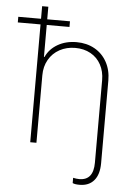

<svg xmlns="http://www.w3.org/2000/svg" viewBox="-98 -752 693 994"><g transform="rotate(5 248.5 -255.0)"><path d="M270.5 -506.8Q225.1 -506.8 189 -487.1Q152.8 -467.3 132.6 -431.9Q112.3 -396.5 112.3 -350.6V0H80.1V-612.3H-38.1V-641.6H80.1V-707H112.3V-641.6H230.5V-612.3H112.3V-446.3H115.2Q134.3 -488.3 176.5 -512.7Q218.8 -537.1 274.4 -537.1Q327.1 -537.1 368.2 -514.2Q409.2 -491.2 432.1 -449.5Q455.1 -407.7 455.1 -353.5V76.2Q455.1 134.8 428.5 166Q401.9 197.3 353.5 197.3Q328.1 197.3 317.4 191.4V164.1Q335 168 349.6 168Q422.9 168 422.9 76.2V-352.5Q422.9 -397.9 403.8 -433.1Q384.8 -468.3 350.1 -487.5Q315.4 -506.8 270.5 -506.8Z"/></g></svg>

Font: Pretendard JP Thin
Style: Regular
Weight: 100
Designer: Base glyphs from Inter by Rasmus Andersson; Hangeul glyphs from Noto Sans CJK(Source Han Sans) by Jang Soo-young and Kan
Foundry: Kil Hyung-jin
Version: Version 1.309